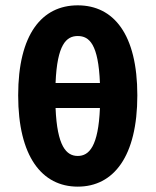

<svg xmlns="http://www.w3.org/2000/svg" viewBox="-20 -696 589 727"><path d="M274.4 -675.8C138.7 -675.8 48.8 -566.4 48.8 -335C48.8 -103.5 138.7 10.7 274.4 10.7C410.2 10.7 500 -103.5 500 -335C500 -566.4 410.2 -675.8 274.4 -675.8ZM274.4 -559.6C318.4 -559.6 352.5 -528.3 358.4 -381.8H190.4C196.3 -528.3 231.4 -559.6 274.4 -559.6ZM274.4 -105.5C231.4 -105.5 196.3 -141.6 190.4 -287.1H358.4C352.5 -141.6 317.4 -105.5 274.4 -105.5Z"/></svg>

Font: Ed Sans Neue
Style: Bold
Weight: 700
Designer: Stephen Hutchings
Version: Version 1.004;PS 001.004;hotconv 1.0.88;makeotf.lib2.5.64775